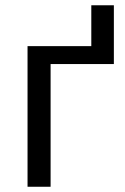

<svg xmlns="http://www.w3.org/2000/svg" viewBox="-20 -712 476 732"><path d="M414.1 -691.9H328.1V-536.1H85V0H172.9V-467.8H414.1Z"/></svg>

Font: Noto Reveo Sans
Style: Regular
Weight: 400
Designer: Monotype Design team
Foundry: Monotype Imaging Inc.
Version: Version 1.04